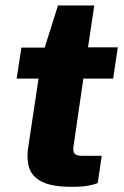

<svg xmlns="http://www.w3.org/2000/svg" viewBox="-20 -696 465 722"><path d="M250 6.5Q176 6.5 138.5 -12.2Q101 -31 90.2 -63.8Q79.5 -96.5 85.5 -138L125 -400.5H42.5L60.5 -517H148L198 -675.5H334.5L311 -518H423L405.5 -400.5H293.5L256.5 -146.5Q253 -123.5 262.2 -116.8Q271.5 -110 289 -110H362.5L347.5 -7.5Q336.5 -3 314.2 1.8Q292 6.5 250 6.5Z"/></svg>

Font: Public Sans Thin ExtraBold
Style: Italic
Weight: 800
Italic angle: -8°
Version: Version 2.001